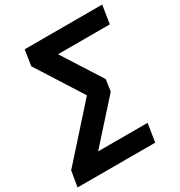

<svg xmlns="http://www.w3.org/2000/svg" viewBox="-224 -844 1089 1163"><g transform="rotate(-30 320.5 -262.5)"><path d="M-21 180 -3 71 307 -275 103 -596 120 -705H662L642 -578H280L455 -303L443 -222L196 53H542L522 180Z"/></g></svg>

Font: Winston
Style: Bold Italic
Weight: 700
Italic angle: -9°
Designer: Original fonts by Vernon Adams / Changes by Cristiano Sobral
Foundry: Original fonts by Vernon Adams / Changes by Cristiano Sobral
Version: Version 2.503;July 17, 2020;FontCreator 13.0.0.2655 64-bit